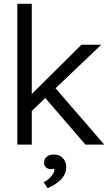

<svg xmlns="http://www.w3.org/2000/svg" viewBox="-20 -760 577 1009"><path d="M71 0V-740H147V-266L408 -525H512L272 -296L528 0H429L218 -245L147 -177V0ZM209 197Q230 189 248 168Q266 147 266 132Q266 128 262.5 127.5Q259 127 252.5 128.5Q246 130 238 128Q210 120 212 93Q212 75 226 63.5Q240 52 264 52Q292 52 310 70.5Q328 89 328 119Q328 186 230 229Z"/></svg>

Font: Easer Grotesk Light
Style: Regular
Weight: 300
Designer: Boardeaser, Bonnie Shaver-Troup, Thomas Jockin
Foundry: Lexend
Version: Version 1.008;Glyphs 3.1.2 (3151)